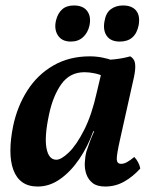

<svg xmlns="http://www.w3.org/2000/svg" viewBox="-20 -673 562 702"><path d="M456 -467Q465 -462 470 -453Q475 -444 474.5 -425.5Q474 -407 466 -374L418 -159Q406 -105 407 -89.5Q408 -74 423 -74Q433 -74 444 -80Q455 -86 471 -99Q479 -91 485 -79.5Q491 -68 493 -57Q466 -27 434 -9Q402 9 365 9Q335 9 319 -3.5Q303 -16 296 -35.5Q289 -55 290 -77.5Q291 -100 296 -119Q300 -130 305 -145Q310 -160 316.5 -175Q323 -190 328 -202L362 -360L339 -454Q372 -453 402 -456.5Q432 -460 456 -467ZM392 -452 358 -394Q345 -401 325.5 -405Q306 -409 289 -409Q235 -409 204 -365Q173 -321 159 -253Q142 -173 150 -131Q158 -89 186 -89Q204 -89 232 -116Q260 -143 288 -198.5Q316 -254 334 -336L353 -416L394 -409L343 -193H321Q301 -137 269.5 -91Q238 -45 199.5 -18Q161 9 118 9Q84 9 62 -6.5Q40 -22 29 -51.5Q18 -81 18 -122Q18 -163 28 -212Q43 -284 80 -342Q117 -400 175 -433.5Q233 -467 308 -467Q332 -467 354.5 -462.5Q377 -458 392 -452ZM418 -521Q385 -521 370.5 -541.5Q356 -562 362 -595Q367 -626 385.5 -639.5Q404 -653 430 -653Q462 -653 477.5 -634.5Q493 -616 487 -581Q475 -521 418 -521ZM239 -521Q206 -521 191.5 -544Q177 -567 185 -599Q191 -624 207 -638.5Q223 -653 250 -653Q284 -653 299 -632.5Q314 -612 307 -579Q301 -553 283.5 -537Q266 -521 239 -521Z"/></svg>

Font: Vollkorn SemiBold
Style: Italic
Weight: 600
Italic angle: -11°
Designer: Friedrich Althausen
Foundry: Friedrich Althausen
Version: Version 5.000